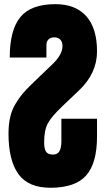

<svg xmlns="http://www.w3.org/2000/svg" viewBox="-20 -887 501 915"><path d="M220.7 7.8Q114.3 7.8 67.4 -57.9Q20.5 -123.5 20.5 -250.5Q20.5 -293.5 28.6 -328.6Q36.6 -363.8 54 -392.3Q71.3 -420.9 87.6 -440.4Q104 -460 130.4 -485.4L229.5 -580.6Q277.8 -626.5 277.8 -668Q277.8 -686.5 267.8 -697.8Q257.8 -709 238.3 -709Q221.2 -709 211.2 -699.2Q201.2 -689.5 201.2 -671.9V-612.8H26.4Q26.4 -743.7 76.9 -805.4Q127.4 -867.2 243.7 -867.2Q340.3 -867.2 391.4 -809.6Q442.4 -752 442.4 -642.1Q442.4 -537.1 356 -455.6L278.8 -382.3Q225.1 -331.5 207.8 -298.8Q190.4 -266.1 190.4 -209Q190.4 -177.2 199.7 -163.8Q209 -150.4 231.9 -150.4Q253.9 -150.4 263.2 -166.3Q272.5 -182.1 272.5 -213.9V-321.3H442.4V-237.3Q442.4 -108.4 390.1 -50.3Q337.9 7.8 220.7 7.8Z"/></svg>

Font: Anton
Style: Regular
Weight: 400
Designer: Vernon Adams, Tural Alisoy
Foundry: Vernon Adams
Version: Version 2.300